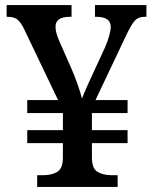

<svg xmlns="http://www.w3.org/2000/svg" viewBox="-20 -734 601 754"><path d="M126 0V-46H149Q182 -46 204 -58.5Q226 -71 227 -112V-172H87V-223H227V-290H87V-341H208L77 -615Q63 -645 49.5 -656.5Q36 -668 9 -668H6V-714H261V-668H254Q198 -668 198 -629Q198 -617 202 -602.5Q206 -588 214 -570L259 -468Q273 -437 285 -402Q297 -367 302 -347Q305 -355 311 -369.5Q317 -384 324.5 -400.5Q332 -417 338 -430L392 -547Q403 -572 409 -594Q415 -616 415 -628Q415 -648 401 -658Q387 -668 356 -668H353V-714H555V-668H547Q523 -668 509 -652.5Q495 -637 473 -590L355 -341H481V-290H341V-223H481V-172H341V-116Q341 -72 363 -59Q385 -46 419 -46H442V0Z"/></svg>

Font: Noto Rashi Hebrew Medium
Style: Regular
Weight: 500
Version: Version 1.006